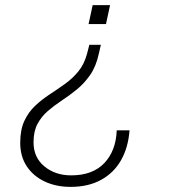

<svg xmlns="http://www.w3.org/2000/svg" viewBox="-20 -564 690 750"><path d="M374 -389 366 -354Q355 -304 332 -271Q309 -238 280 -214.5Q251 -191 221.5 -171.5Q192 -152 167 -130.5Q142 -109 126.5 -80Q111 -51 111 -8Q111 51 153.5 86Q196 121 258 121Q342 121 387.5 73Q433 25 436 -55H486Q481 12 453 61.5Q425 111 375 138.5Q325 166 256 166Q199 166 154.5 145Q110 124 84.5 85.5Q59 47 59 -6Q59 -57 75 -91.5Q91 -126 117 -150.5Q143 -175 173.5 -195Q204 -215 233.5 -236Q263 -257 286 -285Q309 -313 320 -354L329 -389ZM410 -544 394 -470H326L342 -544Z"/></svg>

Font: Azeret Mono Thin Thin
Style: Italic
Weight: 250
Italic angle: -12°
Version: Version 1.002